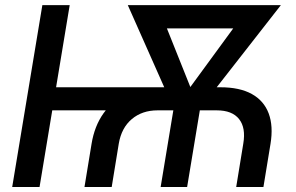

<svg xmlns="http://www.w3.org/2000/svg" viewBox="-20 -748 1182 768"><path d="M317.9 0 346.2 -172.4Q357.9 -244.1 394 -294.7Q430.2 -345.2 487.8 -372.1Q545.4 -398.9 621.6 -398.9H861.8Q938.5 -398.9 987.1 -372.1Q1035.6 -345.2 1054.7 -294.4Q1073.7 -243.7 1062 -172.4L1033.7 0H924.8L953.1 -173.3Q963.9 -236.8 936.3 -271.7Q908.7 -306.6 847.2 -306.6H609.9Q548.8 -306.6 507.3 -271.7Q465.8 -236.8 455.1 -173.3L426.8 0ZM28.8 0 149.4 -727.5H258.8L138.2 0ZM164.6 -306.6 179.7 -398.9H643.1L628.4 -306.6ZM622.6 0 683.6 -368.7H789.6L728.5 0ZM683.1 -294.9 491.2 -727.5H610.4L764.2 -342.8L742.7 -294.9ZM708 -294.9 702.1 -346.2 981 -727.5H1103.5L768.6 -298.8ZM556.2 -634.3 571.8 -727.5H1017.1L1001.5 -634.3Z"/></svg>

Font: Inter 24pt Medium
Style: Italic
Weight: 500
Italic angle: -9.3988°
Designer: Rasmus Andersson
Foundry: rsms
Version: Version 4.001;git-66647c0bb